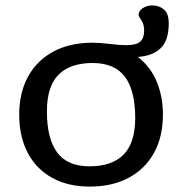

<svg xmlns="http://www.w3.org/2000/svg" viewBox="-20 -680 686 710"><path d="M604 -593.5Q604 -530.5 574.2 -501.8Q544.5 -473 490 -469.5Q537.5 -432 560 -377Q582.5 -322 582.5 -256Q582.5 -175 549.8 -115.2Q517 -55.5 456.2 -22.8Q395.5 10 312 10Q230.5 10 172 -22.8Q113.5 -55.5 82.2 -115.5Q51 -175.5 51 -256Q51 -337 83.8 -396.8Q116.5 -456.5 177.2 -489.2Q238 -522 321.5 -522Q350.5 -522 386.2 -517.5Q422 -513 446.5 -513Q484.5 -513 498.8 -526.2Q513 -539.5 513 -566.5Q513 -590 502.8 -605Q492.5 -620 492.5 -625Q492.5 -639.5 507.8 -649.8Q523 -660 543 -660Q568 -660 586 -645.2Q604 -630.5 604 -593.5ZM311 -65Q394.5 -65 437.2 -108.5Q480 -152 480 -244Q480 -345 442 -396Q404 -447 322.5 -447Q239.5 -447 196.5 -403.8Q153.5 -360.5 153.5 -268Q153.5 -167 191.5 -116Q229.5 -65 311 -65Z"/></svg>

Font: Newsreader 6pt
Style: Regular
Weight: 400
Designer: Hugues Gentile
Foundry: Production Type
Version: Version 1.003; ttfautohint (v1.8.3)